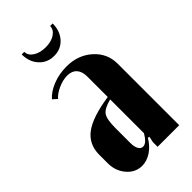

<svg xmlns="http://www.w3.org/2000/svg" viewBox="-216 -730 798 798"><g transform="rotate(-45 183.5 -331.0)"><path d="M253.9 -671.9H269Q269 -628.4 243.7 -600.1Q218.3 -571.8 178.2 -571.8Q138.2 -571.8 112.5 -600.1Q86.9 -628.4 86.9 -671.9H102.1Q102.1 -650.4 124 -636.2Q146 -622.1 179.2 -622.1Q211.4 -622.1 232.7 -636.2Q253.9 -650.4 253.9 -671.9ZM20 -99.1V-148.9Q20 -210.4 65.9 -244.6Q111.8 -278.8 214.8 -293.9V-414.1Q214.8 -443.8 200.2 -460Q185.5 -476.1 158.2 -476.1Q133.3 -476.1 105.2 -463.6Q77.1 -451.2 63 -434.1L43.9 -451.2Q64.9 -475.1 102.1 -490Q139.2 -504.9 183.1 -504.9Q250.5 -504.9 296.1 -464.1Q341.8 -423.3 341.8 -362.8V-1H214.8V-28.8L220.2 -54.2L212.9 -56.2Q194.8 -25.4 168.5 -7.8Q142.1 9.8 113.8 9.8Q74.7 9.8 47.4 -22Q20 -53.7 20 -99.1ZM172.9 -43.9Q193.4 -43.9 214.8 -81.1V-279.8Q171.4 -268.6 158.7 -250Q146 -231.4 146 -180.2V-90.8Q146 -69.8 153.3 -56.9Q160.6 -43.9 172.9 -43.9Z"/></g></svg>

Font: Moniqa Black Heading
Style: Regular
Weight: 900
Designer: Rajesh Rajput
Foundry: Rajesh Rajput
Version: Version 1.000